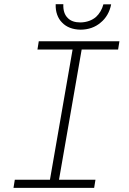

<svg xmlns="http://www.w3.org/2000/svg" viewBox="-20 -911 627 931"><path d="M168 -710.9 161.6 -670.9H332L222.2 -39.6H51.8L45.4 0H436.5L442.9 -39.6H266.1L376 -670.9H552.7L559.1 -710.9ZM519 -890.1H481.4Q476.6 -871.6 467.3 -856Q458 -840.3 445.8 -829.1Q431.2 -816.4 412.1 -809.6Q393.1 -802.7 370.1 -802.2Q349.6 -802.2 334.2 -807.6Q318.8 -813 308.6 -823.7Q296.9 -835 291.5 -851.8Q286.1 -868.7 287.1 -890.6H250Q249 -862.8 257.1 -840.1Q265.1 -817.4 280.8 -801.8Q296.4 -785.2 319.1 -776.4Q341.8 -767.6 370.1 -767.1Q398.9 -767.1 423.8 -775.9Q448.7 -784.7 467.8 -801.3Q487.3 -816.9 500.5 -839.6Q513.7 -862.3 519 -890.1Z"/></svg>

Font: Roboto Mono ExtraLight
Style: Italic
Weight: 250
Italic angle: -10°
Monospace: yes
Designer: Google
Version: Version 3.000